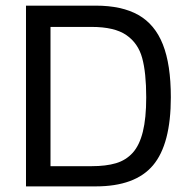

<svg xmlns="http://www.w3.org/2000/svg" viewBox="-20 -664 680 684"><path d="M321 0Q462 0 525.3 -75.3Q588.6 -150.6 588.6 -317.4Q588.6 -434.2 560.2 -505.7Q531.9 -577.3 473 -610.6Q414.2 -643.9 321 -643.9H72.6V0ZM159.9 -568.1H306.3Q388 -568.1 430.1 -539Q472.2 -510 486.5 -457.4Q500.9 -404.9 500.9 -317.4Q500.9 -242.9 488.9 -194.7Q476.9 -146.4 452.9 -119.8Q428.8 -93.2 393.3 -82.6Q357.7 -72 306.3 -72H159.9Z"/></svg>

Font: Arad-VF Thin Dots1
Style: Regular
Weight: 100
Designer: Mohammad Darvishi
Version: Version 1.000;August 30, 2024;FontCreator 15.0.0.2992 64-bit